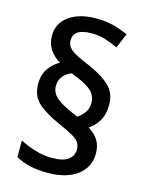

<svg xmlns="http://www.w3.org/2000/svg" viewBox="-115 -900 688 902"><g transform="rotate(15 229.0 -449.0)"><path d="M55 -463Q55 -507 76 -537Q97 -567 128 -584Q95 -604 77 -632Q59 -660 59 -697Q59 -758 108.5 -793.5Q158 -829 240 -829Q288 -829 323.5 -819.5Q359 -810 396 -794L366 -722Q334 -737 304 -746.5Q274 -756 238 -756Q191 -756 170 -741Q149 -726 149 -699Q149 -671 174 -652Q199 -633 257 -610Q326 -581 364.5 -545.5Q403 -510 403 -452Q403 -406 384.5 -374.5Q366 -343 337 -325Q370 -305 386 -278.5Q402 -252 402 -216Q402 -148 349 -108.5Q296 -69 205 -69Q156 -69 118 -78Q80 -87 50 -104V-185Q81 -168 123.5 -155Q166 -142 205 -142Q263 -142 287 -161.5Q311 -181 311 -210Q311 -229 302.5 -243Q294 -257 270 -271Q246 -285 200 -305Q128 -337 91.5 -370.5Q55 -404 55 -463ZM138 -474Q138 -441 164.5 -418Q191 -395 249 -370L272 -360Q291 -372 305.5 -391.5Q320 -411 320 -439Q320 -462 309.5 -480Q299 -498 272 -514.5Q245 -531 195 -550Q171 -542 154.5 -522Q138 -502 138 -474Z"/></g></svg>

Font: Noto Sans Malayalam UI SemiCondensed Medium
Style: Regular
Weight: 500
Width: 4
Designer: Jelle Bosma - Monotype Design Team
Foundry: Monotype Imaging Inc.
Version: Version 2.104; ttfautohint (v1.8.4.7-5d5b)